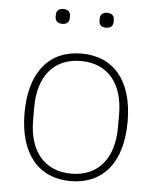

<svg xmlns="http://www.w3.org/2000/svg" viewBox="-52 -742 647 798"><g transform="rotate(5 272.0 -343.0)"><path d="M181 -636C202 -636 210 -648 210 -663V-671C210 -686 202 -698 181 -698C159 -698 151 -686 151 -671V-663C151 -648 159 -636 181 -636ZM363 -636C385 -636 393 -648 393 -663V-671C393 -686 385 -698 363 -698C342 -698 334 -686 334 -671V-663C334 -648 342 -636 363 -636ZM272 12C405 12 487 -82 487 -254C487 -427 405 -520 272 -520C139 -520 57 -427 57 -254C57 -82 139 12 272 12ZM272 -19C160 -19 95 -98 95 -227V-281C95 -411 160 -489 272 -489C384 -489 449 -411 449 -281V-227C449 -98 384 -19 272 -19Z"/></g></svg>

Font: IBM Plex Devanagari ExtraLight
Style: Regular
Weight: 200
Designer: Mike Abbink, Paul van der Laan, Pieter van Rosmalen, Erin McLaughlin
Foundry: Bold Monday
Version: Version 1.0